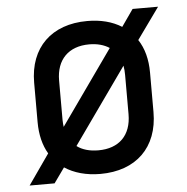

<svg xmlns="http://www.w3.org/2000/svg" viewBox="-48 -637 695 713"><g transform="rotate(-5 300.0 -280.0)"><path d="M34 30H127L167 -26C202 -3 247 10 300 10C433 10 516 -70 516 -202V-349C516 -398 505 -440 483 -473L567 -590H472L428 -527C393 -549 350 -560 300 -560C167 -560 84 -480 84 -349V-202C84 -155 94 -115 113 -83ZM177 -202V-349C177 -427 223 -473 300 -473C330 -473 355 -466 375 -453L179 -176C178 -184 177 -192 177 -202ZM300 -78C267 -78 240 -86 220 -101L420 -383C422 -372 423 -361 423 -348V-202C423 -123 377 -78 300 -78Z"/></g></svg>

Font: JetBrains Mono Medium
Style: Regular
Weight: 436
Monospace: yes
Designer: Philipp Nurullin, Konstantin Bulenkov
Foundry: JetBrains
Version: Version 2.305